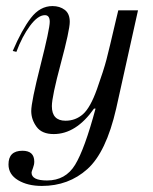

<svg xmlns="http://www.w3.org/2000/svg" viewBox="-20 -433 505 633"><path d="M118 180Q71 180 39.5 161Q8 142 8 109Q8 64 54 64Q93 64 93 100Q93 110 88.5 121.5Q84 133 84 136Q84 162 135 162Q196 162 227.5 110.5Q259 59 295 -75H290Q231 9 157 9Q118 9 100.5 -15Q83 -39 83 -67Q83 -97 113.5 -217.5Q144 -338 144 -361Q144 -383 128 -383Q105 -383 79 -348Q53 -313 34 -262L22 -265Q52 -335 82 -374Q112 -413 153 -413Q177 -413 193.5 -400.5Q210 -388 210 -361Q210 -334 180.5 -224Q151 -114 151 -83Q151 -35 196 -35Q229 -35 253.5 -56.5Q278 -78 300 -140Q322 -202 331 -236.5Q340 -271 363 -370Q368 -389 370 -399H435L363 -75Q330 69 268 124.5Q206 180 118 180Z"/></svg>

Font: HK Venetian
Style: Italic
Weight: 400
Italic angle: -12°
Version: Version 1.000;PS 001.000;hotconv 1.0.88;makeotf.lib2.5.64775